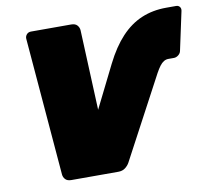

<svg xmlns="http://www.w3.org/2000/svg" viewBox="-78 -789 970 877"><g transform="rotate(-10 407.0 -350.0)"><path d="M184 0Q165 0 156 -10Q147 -20 146 -33L93 -671Q92 -682 99.5 -691Q107 -700 120 -700H306Q325 -700 334 -690Q343 -680 344 -667L360 -295L458 -492Q494 -564 537 -610Q580 -656 632 -678Q684 -700 747 -700H793Q804 -700 810 -692Q816 -684 813 -672L775 -495Q773 -484 763 -476Q753 -468 742 -468H716Q705 -468 695 -462Q685 -456 676 -444Q667 -432 657 -414L454 -33Q447 -20 434 -10Q421 0 402 0Z"/></g></svg>

Font: Rubik Black
Style: Italic
Weight: 900
Italic angle: -12°
Designer: Hubert and Fischer
Foundry: Hubert and Fischer
Version: Version 2.300;gftools[0.9.30]